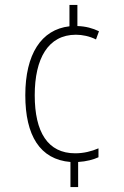

<svg xmlns="http://www.w3.org/2000/svg" viewBox="-20 -837 501 774"><path d="M292 -732V-817H260V-731C146 -718 82 -618 82 -453C82 -291 141 -194 264 -184V-83H295V-184C329 -186 357 -194 377 -203V-239C349 -227 318 -219 283 -219C173 -219 120 -304 120 -453C120 -601 174 -697 286 -697C312 -697 341 -691 367 -678L379 -711C354 -723 326 -731 292 -732Z"/></svg>

Font: Noto Sans Kannada UI Condensed ExtraLight
Style: Regular
Weight: 200
Width: 3
Designer: Jelle Bosma - Monotype Design Team
Foundry: Monotype Imaging Inc.
Version: Version 2.005